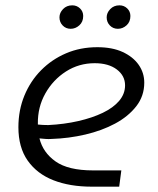

<svg xmlns="http://www.w3.org/2000/svg" viewBox="-20 -700 593 720"><path d="M324 0Q242 0 180.5 -24Q119 -48 84 -97.5Q49 -147 49 -223Q49 -287 71.5 -341.5Q94 -396 134 -436.5Q174 -477 227.5 -500Q281 -523 345 -523Q401 -523 440 -505Q479 -487 500 -457Q521 -427 521 -390Q521 -340 491 -301.5Q461 -263 411.5 -236.5Q362 -210 300 -195.5Q238 -181 174 -179Q162 -178 150.5 -179Q139 -180 128 -181Q141 -128 188.5 -94.5Q236 -61 329 -61H435L427 0ZM122 -233Q131 -232 141 -231.5Q151 -231 161 -231Q221 -234 273.5 -246Q326 -258 365.5 -277Q405 -296 427 -322Q449 -348 449 -380Q449 -416 418 -439.5Q387 -463 335 -463Q276 -463 227.5 -432Q179 -401 150 -349.5Q121 -298 122 -236Q122 -235 122 -234.5Q122 -234 122 -233ZM422 -592Q404 -592 392 -604.5Q380 -617 380 -635Q380 -652 393.5 -666Q407 -680 428 -680Q445 -680 457 -668.5Q469 -657 469 -640Q469 -618 454.5 -605Q440 -592 422 -592ZM245 -592Q227 -592 215 -604.5Q203 -617 203 -635Q203 -652 216.5 -666Q230 -680 251 -680Q268 -680 280 -668.5Q292 -657 292 -640Q292 -618 277.5 -605Q263 -592 245 -592Z"/></svg>

Font: MuseoModerno Light
Style: Italic
Weight: 300
Italic angle: -9°
Designer: Pablo Cosgaya, Héctor Gatti, Marcela Romero, and the Authors of The MuseoModerno Project.
Foundry: Omnibus-Type Team
Version: Version 1.003